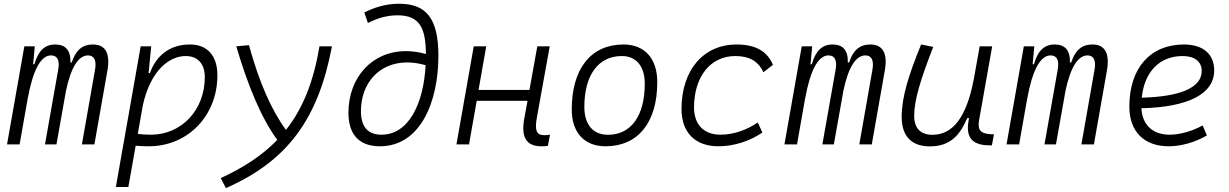

<svg xmlns="http://www.w3.org/2000/svg" viewBox="-20 -762 6485 1013"><path d="M163.6 -517.6H108.4L17.1 0H83.5L126.5 -244.1V-242.7C153.3 -390.6 194.8 -469.7 249.5 -469.7C282.7 -469.7 295.9 -444.3 287.1 -394.5L217.3 0H277.8L328.1 -282.7C353.5 -404.3 393.1 -469.7 444.3 -469.7C476.6 -469.7 490.2 -443.8 481.4 -394.5L412.1 0H478L546.9 -390.6C562.5 -480.5 536.1 -527.3 470.7 -527.3C414.1 -527.3 379.4 -497.1 358.4 -432.6H351.6C353.5 -496.1 326.2 -527.3 271 -527.3C215.8 -527.3 181.2 -493.2 161.6 -422.9H154.8Z M657.2 224.6 695.8 6.8C718.8 8.8 742.2 9.8 765.1 9.8C971.2 9.8 1127 -151.4 1127 -364.7C1127 -468.3 1073.7 -527.3 982.4 -527.3C875 -527.3 804.7 -468.8 771 -377H763.7L764.6 -381.8L777.8 -517.6H722.2L631.3 -2L630.4 -0.5C630.4 -0.5 630.9 -0.5 630.9 -0.5L591.3 224.6ZM707 -55.7 733.9 -208C774.4 -389.2 872.1 -466.3 959.5 -466.3C1023.4 -466.3 1060.5 -425.8 1060.5 -355C1060.5 -181.6 938 -51.3 775.9 -51.3C749.5 -51.3 726.1 -52.7 707 -55.7Z M1171.9 230.5C1495.6 87.9 1658.7 -132.3 1731.4 -517.6H1665.5C1634.8 -332.5 1578.6 -190.4 1488.8 -76.7C1412.1 -180.7 1347.2 -328.6 1293.5 -523.9L1226.6 -517.6C1287.1 -312.5 1357.4 -140.6 1442.9 -23.9C1365.7 56.2 1267.6 121.1 1144.5 177.7Z M1984.4 9.8C2199.7 9.8 2293 -227.5 2293 -467.3C2293 -666.5 2228 -742.2 2085.9 -742.2C2010.7 -742.2 1953.1 -721.2 1902.3 -696.3L1920.9 -640.6C1968.8 -664.6 2018.6 -681.2 2077.1 -681.2C2193.8 -681.2 2226.1 -615.2 2227.1 -477.1C2190.9 -487.3 2155.8 -492.2 2122.1 -492.2C1942.4 -492.2 1819.3 -353.5 1818.4 -168.5C1817.9 -64.9 1863.8 9.8 1984.4 9.8ZM2225.6 -418C2214.8 -214.8 2136.2 -51.3 1992.7 -51.3C1917.5 -51.3 1884.3 -96.7 1884.3 -176.3C1884.8 -322.3 1979 -432.6 2128.4 -432.6C2159.2 -432.6 2191.9 -427.7 2225.6 -418Z M2388.2 0H2454.6L2495.1 -230H2763.2L2746.1 -136.7C2727.5 -35.2 2758.8 9.8 2836.4 9.8C2849.1 9.8 2860.4 9.3 2870.6 7.8L2881.8 -51.3C2871.1 -49.8 2860.8 -48.8 2850.6 -48.8C2809.1 -48.8 2800.8 -76.2 2812.5 -141.6L2880.4 -517.6H2814.9L2773.4 -287.6H2504.9L2545.4 -517.6H2479.5Z M3174.8 9.8C3346.2 9.8 3447.8 -115.7 3447.8 -328.6C3447.8 -453.6 3381.3 -527.3 3269.5 -527.3C3098.1 -527.3 2996.6 -399.9 2996.6 -184.1C2996.6 -62.5 3063 9.8 3174.8 9.8ZM3187.5 -50.8C3108.9 -50.8 3063 -105.5 3063 -197.3C3063 -366.2 3136.7 -466.3 3260.7 -466.3C3337.4 -466.3 3381.8 -412.1 3381.8 -320.3C3381.8 -150.9 3309.6 -50.8 3187.5 -50.8Z M3781.7 -51.3C3693.8 -51.3 3642.6 -104 3641.6 -194.3C3642.1 -358.4 3728.5 -466.3 3859.4 -466.3C3930.7 -466.3 3979 -441.9 4007.8 -380.9L4058.1 -419.9C4027.8 -492.2 3965.3 -527.3 3866.7 -527.3C3690.9 -527.3 3575.7 -392.1 3575.7 -186.5C3575.7 -63 3647.5 9.8 3770.5 9.8C3855 9.8 3939 -19 4002.4 -63L3978 -115.7C3921.4 -76.7 3849.6 -51.3 3781.7 -51.3Z M4265.1 -517.6H4210L4118.7 0H4185.1L4228 -244.1V-242.7C4254.9 -390.6 4296.4 -469.7 4351.1 -469.7C4384.3 -469.7 4397.5 -444.3 4388.7 -394.5L4318.8 0H4379.4L4429.7 -282.7C4455.1 -404.3 4494.6 -469.7 4545.9 -469.7C4578.1 -469.7 4591.8 -443.8 4583 -394.5L4513.7 0H4579.6L4648.4 -390.6C4664.1 -480.5 4637.7 -527.3 4572.3 -527.3C4515.6 -527.3 4481 -497.1 4460 -432.6H4453.1C4455.1 -496.1 4427.7 -527.3 4372.6 -527.3C4317.4 -527.3 4282.7 -493.2 4263.2 -422.9H4256.3Z M4885.7 10.3C4997.1 10.3 5046.4 -53.2 5083 -138.7H5092.8C5073.2 -47.4 5097.7 4.9 5202.1 4.9H5213.4L5224.1 -53.7H5210.9C5153.8 -56.2 5136.7 -75.7 5145.5 -126.5L5214.8 -517.6H5148.9L5117.2 -341.3C5079.1 -144 5007.8 -50.8 4899.4 -50.8C4836.9 -50.8 4803.2 -85.4 4803.2 -150.9C4803.2 -232.9 4836.4 -341.8 4903.8 -514.6L4839.8 -527.3C4773.9 -365.2 4737.3 -251 4737.3 -145C4737.3 -43.9 4789.1 10.3 4885.7 10.3Z M5437 -517.6H5381.8L5290.5 0H5356.9L5399.9 -244.1V-242.7C5426.8 -390.6 5468.3 -469.7 5522.9 -469.7C5556.2 -469.7 5569.3 -444.3 5560.5 -394.5L5490.7 0H5551.3L5601.6 -282.7C5627 -404.3 5666.5 -469.7 5717.8 -469.7C5750 -469.7 5763.7 -443.8 5754.9 -394.5L5685.5 0H5751.5L5820.3 -390.6C5835.9 -480.5 5809.6 -527.3 5744.1 -527.3C5687.5 -527.3 5652.8 -497.1 5631.8 -432.6H5625C5627 -496.1 5599.6 -527.3 5544.4 -527.3C5489.3 -527.3 5454.6 -493.2 5435.1 -422.9H5428.2Z M6151.4 -51.3C6062 -51.3 6006.3 -103 6002 -190.9C6243.7 -196.3 6386.2 -263.7 6386.2 -390.6C6386.2 -476.6 6327.1 -527.3 6227.1 -527.3C6048.3 -527.3 5938.5 -402.3 5938.5 -199.7C5938.5 -67.9 6015.6 9.8 6147 9.8C6211.4 9.8 6285.6 -11.2 6347.7 -47.4L6325.2 -100.1C6268.6 -69.3 6204.6 -51.3 6151.4 -51.3ZM6003.9 -246.6C6018.1 -383.8 6098.1 -466.3 6219.7 -466.3C6283.7 -466.3 6320.3 -436.5 6320.3 -387.7C6320.3 -298.8 6206.5 -252 6003.9 -246.6Z"/></svg>

Font: Cascadia Mono PL Light
Style: Italic
Weight: 300
Italic angle: -10°
Monospace: yes
Designer: Aaron Bell
Foundry: Saja Typeworks
Version: Version 2404.023